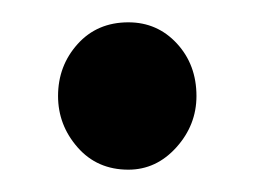

<svg xmlns="http://www.w3.org/2000/svg" viewBox="-20 -427 228 172"><path d="M32 -341Q32 -368 49.5 -387.5Q67 -407 95 -407Q121 -407 138.5 -388Q156 -369 156 -341Q156 -315 138 -295Q120 -275 95 -275Q67 -275 49.5 -295Q32 -315 32 -341Z"/></svg>

Font: Mukta Vaani SemiBold
Style: Regular
Weight: 600
Designer: Noopur Datye, Girish Dalvi, Yashodeep Gholap, Pallavi Karambelkar
Foundry: Ek Type
Version: Version 2.538;PS 1.000;hotconv 16.6.51;makeotf.lib2.5.65220;